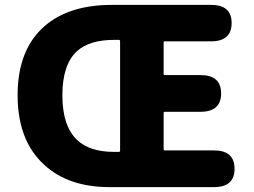

<svg xmlns="http://www.w3.org/2000/svg" viewBox="-20 -765 1040 785"><path d="M427 0Q260 0 161 -91Q52 -190 52 -376Q52 -562 162 -658Q262 -745 437 -745H843Q927 -745 927 -671Q927 -596 843 -596H654Q649 -596 649 -591V-463Q649 -458 654 -458H800Q884 -458 884 -383Q884 -308 800 -308H654Q649 -308 649 -303V-155Q649 -150 654 -150H855Q939 -150 939 -75Q939 0 855 0ZM447 -144H466Q471 -144 471 -149V-597Q471 -602 466 -602H447Q346 -602 295 -556Q235 -501 235 -375.5Q235 -250 295 -193Q346 -144 447 -144Z"/></svg>

Font: Resource Han Rounded TW Heavy
Style: Regular
Weight: 900
Designer: Cyano Hao (round all glyphs); Ryoko NISHIZUKA 西塚涼子 (kana, bopomofo & ideographs); Paul D. Hunt (Latin, Greek & Cyrillic)
Foundry: Cyano Hao
Version: 0.990